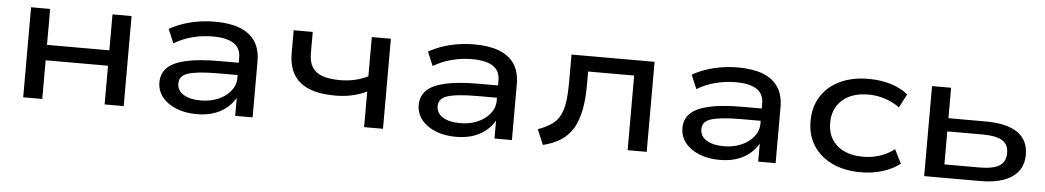

<svg xmlns="http://www.w3.org/2000/svg" viewBox="-33 -765 5679 1043"><g transform="rotate(5 2806.0 -244.0)"><path d="M104 0V-491H208V-295H548V-491H652V0H548V-211H208V0Z M1050 9Q987 9 938 -11Q889 -31 861.5 -66Q834 -101 834 -146Q834 -193 864.5 -224.5Q895 -256 964 -272.5Q1033 -289 1149 -289H1271V-222H1153Q1089 -222 1047 -217.5Q1005 -213 981 -204.5Q957 -196 947 -182Q937 -168 937 -148Q937 -110 972 -88.5Q1007 -67 1067 -67Q1118 -67 1160.5 -85Q1203 -103 1228.5 -135Q1254 -167 1254 -206V-317Q1254 -369 1215.5 -394Q1177 -419 1102 -419Q1045 -419 991 -405Q937 -391 891 -363L859 -439Q892 -458 932.5 -472Q973 -486 1018 -493Q1063 -500 1107 -500Q1187 -500 1242 -479Q1297 -458 1326 -415Q1355 -372 1355 -304V0H1260V-111L1267 -112Q1251 -77 1221 -49.5Q1191 -22 1148.5 -6.5Q1106 9 1050 9Z M1963 0V-194Q1928 -177 1884.5 -167Q1841 -157 1792 -157Q1704 -157 1647.5 -180.5Q1591 -204 1563.5 -250.5Q1536 -297 1536 -366V-491H1640V-374Q1640 -326 1659 -297Q1678 -268 1716 -255.5Q1754 -243 1811 -243Q1852 -243 1890 -251.5Q1928 -260 1962 -277V-491H2066V0Z M2464 9Q2401 9 2352 -11Q2303 -31 2275.5 -66Q2248 -101 2248 -146Q2248 -193 2278.5 -224.5Q2309 -256 2378 -272.5Q2447 -289 2563 -289H2685V-222H2567Q2503 -222 2461 -217.5Q2419 -213 2395 -204.5Q2371 -196 2361 -182Q2351 -168 2351 -148Q2351 -110 2386 -88.5Q2421 -67 2481 -67Q2532 -67 2574.5 -85Q2617 -103 2642.5 -135Q2668 -167 2668 -206V-317Q2668 -369 2629.5 -394Q2591 -419 2516 -419Q2459 -419 2405 -405Q2351 -391 2305 -363L2273 -439Q2306 -458 2346.5 -472Q2387 -486 2432 -493Q2477 -500 2521 -500Q2601 -500 2656 -479Q2711 -458 2740 -415Q2769 -372 2769 -304V0H2674V-111L2681 -112Q2665 -77 2635 -49.5Q2605 -22 2562.5 -6.5Q2520 9 2464 9Z M2939 12 2904 -71Q2948 -87 2977 -107Q3006 -127 3022 -157Q3038 -187 3044.5 -232Q3051 -277 3051 -340V-491H3504V0H3400V-407H3149V-336Q3149 -256 3137.5 -197.5Q3126 -139 3102 -97.5Q3078 -56 3038 -29.5Q2998 -3 2939 12Z M3902 9Q3839 9 3790 -11Q3741 -31 3713.5 -66Q3686 -101 3686 -146Q3686 -193 3716.5 -224.5Q3747 -256 3816 -272.5Q3885 -289 4001 -289H4123V-222H4005Q3941 -222 3899 -217.5Q3857 -213 3833 -204.5Q3809 -196 3799 -182Q3789 -168 3789 -148Q3789 -110 3824 -88.5Q3859 -67 3919 -67Q3970 -67 4012.5 -85Q4055 -103 4080.5 -135Q4106 -167 4106 -206V-317Q4106 -369 4067.5 -394Q4029 -419 3954 -419Q3897 -419 3843 -405Q3789 -391 3743 -363L3711 -439Q3744 -458 3784.5 -472Q3825 -486 3870 -493Q3915 -500 3959 -500Q4039 -500 4094 -479Q4149 -458 4178 -415Q4207 -372 4207 -304V0H4112V-111L4119 -112Q4103 -77 4073 -49.5Q4043 -22 4000.5 -6.5Q3958 9 3902 9Z M4671 9Q4582 9 4515.5 -22.5Q4449 -54 4412.5 -111Q4376 -168 4376 -244Q4376 -322 4412.5 -379.5Q4449 -437 4515.5 -468.5Q4582 -500 4671 -500Q4737 -500 4792.5 -483Q4848 -466 4886 -434L4848 -360Q4812 -386 4768.5 -400.5Q4725 -415 4678 -415Q4587 -415 4535 -368.5Q4483 -322 4483 -244Q4483 -166 4535 -121Q4587 -76 4677 -76Q4726 -76 4769 -90.5Q4812 -105 4847 -132L4885 -56Q4846 -26 4791.5 -8.5Q4737 9 4671 9Z M5017 0V-491H5121V-325H5322Q5439 -325 5498 -284.5Q5557 -244 5557 -164Q5557 -111 5530 -74.5Q5503 -38 5451.5 -19Q5400 0 5323 0ZM5121 -73H5313Q5386 -73 5420.5 -94.5Q5455 -116 5455 -164Q5455 -212 5420.5 -232.5Q5386 -253 5313 -253H5121Z"/></g></svg>

Font: Nunito Sans 10pt Expanded Medium
Style: Regular
Weight: 500
Width: 7
Designer: Vernon Adams
Foundry: Vernon Adams
Version: Version 3.101;gftools[0.9.27]